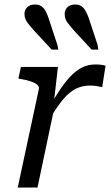

<svg xmlns="http://www.w3.org/2000/svg" viewBox="-20 -835 493 855"><path d="M59 0H147L226 -375L220 -380L238 -537H73L62 -485L74 -483Q99 -479 117.5 -472.5Q136 -466 145.5 -458Q155 -450 153 -438ZM450 -542Q446 -544 433.5 -546Q421 -548 406 -548Q372 -548 344.5 -534Q317 -520 291.5 -492.5Q266 -465 239.5 -424Q213 -383 182 -328L201 -305Q226 -347 247.5 -375.5Q269 -404 289.5 -421Q310 -438 332.5 -446Q355 -454 381 -454Q396 -454 408.5 -452Q421 -450 435 -447ZM375 -755 414 -637 418 -614H388L306 -703Q294 -718 285 -728.5Q276 -739 272 -749.5Q268 -760 268 -773Q268 -791 280.5 -803Q293 -815 314 -815Q338 -815 351 -800.5Q364 -786 375 -755ZM196 -755 235 -637 240 -614H210L128 -703Q115 -718 106.5 -728.5Q98 -739 93.5 -749.5Q89 -760 89 -773Q89 -791 101.5 -803Q114 -815 136 -815Q159 -815 172.5 -800.5Q186 -786 196 -755Z"/></svg>

Font: Roboto Serif
Style: Italic
Weight: 400
Italic angle: -10°
Designer: Greg Gazdowicz
Foundry: Commercial Type
Version: Version 1.008